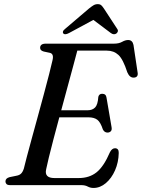

<svg xmlns="http://www.w3.org/2000/svg" viewBox="-20 -916 702 950"><path d="M382 0H30.5Q17.5 0 12.2 -5.2Q7 -10.5 7 -18.5Q7 -34 27.5 -39.5L61.5 -46.5Q76 -49 84.2 -57Q92.5 -65 98 -82Q102 -100 112.5 -139.2Q123 -178.5 137.2 -230.8Q151.5 -283 167.2 -340.2Q183 -397.5 197.5 -451.8Q212 -506 223.2 -549.5Q234.5 -593 239.5 -616.5Q248 -649.5 227 -654.5L196.5 -661Q178.5 -666 178.5 -679Q178.5 -700 206.5 -700H543.5Q568.5 -700 584.2 -709Q600 -718 614 -718Q635.5 -718 640.5 -693.5L660.5 -560Q666 -534 643.5 -532Q622 -530 610 -558Q589 -623 566 -644.2Q543 -665.5 508.5 -665.5H362.5Q354.5 -635 341.8 -587.8Q329 -540.5 313.8 -484.5Q298.5 -428.5 283 -370.5H414.5Q437 -370.5 450.5 -384.2Q464 -398 466.5 -437Q470.5 -452 485.5 -452Q504.5 -452 507 -433L532 -287Q534.5 -273 528.5 -266.8Q522.5 -260.5 513 -260Q497 -259.5 489 -275.5Q477.5 -311 461.8 -323.2Q446 -335.5 417 -335.5H273.5Q258 -278.5 244.5 -226.8Q231 -175 221.5 -136.2Q212 -97.5 208.5 -79Q198 -35 249.5 -35H369.5Q422 -35 457.8 -63.5Q493.5 -92 524 -163Q534 -182.5 549 -182.5Q568 -182.5 567.5 -159Q566.5 -112.5 549.2 -73.2Q532 -34 503.8 -10Q475.5 14 442.5 14Q427 14 414 7Q401 0 382 0ZM555.5 -750Q543 -742 528.5 -752.5L442 -817.5L321.5 -752.5Q301.5 -742 293.5 -750Q290 -753.5 291.5 -759.8Q293 -766 302 -773L420.5 -874Q433 -884 442.5 -889.8Q452 -895.5 463.5 -895.5Q475 -895.5 481.2 -889.8Q487.5 -884 494 -874L560 -773Q565 -766 562.8 -759.8Q560.5 -753.5 555.5 -750Z"/></svg>

Font: Fraunces 9pt
Style: Italic
Weight: 400
Italic angle: -16°
Version: Version 1.000;[b76b70a41]